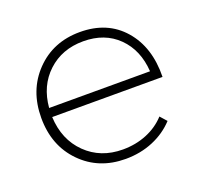

<svg xmlns="http://www.w3.org/2000/svg" viewBox="-97 -633 784 744"><g transform="rotate(-20 294.5 -260.5)"><path d="M301.8 -522Q415 -522 480.7 -446.5Q546.4 -371.1 543.9 -249H88.9Q93.3 -154.3 153.1 -95.7Q212.9 -37.1 304.2 -37.1Q357.4 -37.1 402.8 -55.7Q448.2 -74.2 480 -108.9L503.9 -82Q467.3 -42.5 415.3 -20.8Q363.3 1 301.8 1Q191.4 1 119.6 -72.3Q47.9 -145.5 47.9 -259.8Q47.9 -374 119.6 -448Q191.4 -522 301.8 -522ZM89.8 -286.1H505.9Q500 -375.5 445.1 -429.7Q390.1 -483.9 301.8 -483.9Q213.9 -483.9 155.5 -429.4Q97.2 -375 89.8 -286.1Z"/></g></svg>

Font: Montserrat Ultra Light
Style: Regular
Weight: 200
Designer: Julieta Ulanovsky
Foundry: Julieta Ulanovsky
Version: Version 3.001;PS 003.001;hotconv 1.0.70;makeotf.lib2.5.58329